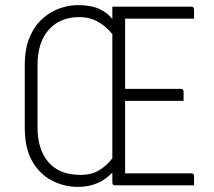

<svg xmlns="http://www.w3.org/2000/svg" viewBox="-20 -726 840 752"><path d="M285 -706Q338 -706 371 -690Q404 -674 420 -651V-700H729Q740 -700 740 -689V-653H470V-378H688Q699 -378 699 -367V-331H470V-47H729Q740 -47 740 -36V0H431Q420 0 420 -11V-50Q367 6 285 6Q232 6 184 -18.5Q136 -43 106.5 -94Q77 -145 77 -226V-470Q77 -535 96 -580Q115 -625 146.5 -653Q178 -681 214.5 -693.5Q251 -706 285 -706ZM127 -227Q127 -141 169.5 -91Q212 -41 296 -41Q338 -41 368 -59Q398 -77 420 -106V-592Q398 -621 365 -640Q332 -659 291 -659Q215 -659 171 -609.5Q127 -560 127 -471Z"/></svg>

Font: Recursive Sn Lnr St Lt
Style: Regular
Weight: 300
Version: Version 1.079;hotconv 1.0.112;makeotfexe 2.5.65598; ttfautoh